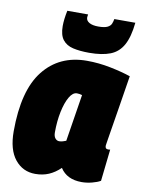

<svg xmlns="http://www.w3.org/2000/svg" viewBox="-88 -838 681 909"><g transform="rotate(10 253.0 -383.5)"><path d="M368 10Q297 10 265 -40Q239 -15 210 -2.5Q181 10 145 10Q85 10 47.5 -36.5Q10 -83 10 -171Q10 -368 86 -464Q162 -560 294 -560Q351 -560 408 -548.5Q465 -537 506 -523Q491 -428 481 -366.5Q471 -305 465 -268Q459 -231 456 -212.5Q453 -194 452 -187Q451 -180 451 -179Q451 -164 464 -164Q466 -164 469 -164Q472 -164 475 -165L458 -12Q443 -3 417.5 3.5Q392 10 368 10ZM263 -170 299 -396Q293 -398 286.5 -399Q280 -400 274 -400Q254 -400 238 -372.5Q222 -345 212.5 -299.5Q203 -254 203 -200Q203 -181 211 -171.5Q219 -162 230 -162Q238 -162 247 -164.5Q256 -167 263 -170ZM297 -599Q252 -599 219.5 -606.5Q187 -614 169.5 -636.5Q152 -659 152 -702Q152 -734 161 -777H261Q260 -771 259.5 -767.5Q259 -764 259 -762Q259 -747 274.5 -738Q290 -729 318 -729Q348 -729 362 -736Q376 -743 380.5 -754Q385 -765 387 -777H488Q481 -708 459.5 -669Q438 -630 398.5 -614.5Q359 -599 297 -599Z"/></g></svg>

Font: Georama Semi Condensed Black
Style: Italic
Weight: 900
Width: 4
Italic angle: -9°
Designer: Jean-Baptiste Levee
Foundry: Production Type
Version: Version 1.000